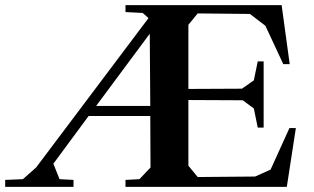

<svg xmlns="http://www.w3.org/2000/svg" viewBox="-65 -725 1218 745"><path d="M516.1 -594.2 308.1 -314H518.1ZM-44.9 0V-26.9L23.9 -29.8L75.2 -75.2L511.2 -654.8L488.8 -674.8L421.9 -678.2V-705.1H1027.8L1059.1 -476.1H1034.2L964.8 -625L904.8 -670.9L702.1 -672.9L666 -628.9V-379.9L875 -380.9V-381.8L919.9 -413.1L935.1 -486.8H958V-230H935.1L919.9 -304.2L877 -335.9L666 -336.9V-82L702.1 -38.1L924.8 -40L984.9 -66.9L1058.1 -228H1083L1047.9 0H421.9V-26.9L476.1 -29.8L519 -75.2L518.1 -274.9H278.8L142.1 -89.8L166 -29.8L220.2 -26.9V0Z"/></svg>

Font: Ortica Angular Bold
Style: Regular
Weight: 700
Designer: Benedetta Bovani
Foundry: Collletttivo
Version: Version 2.000;Glyphs 3.1.2 (3151)